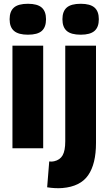

<svg xmlns="http://www.w3.org/2000/svg" viewBox="-20 -786 575 1018"><path d="M128 -602Q78 -602 54.5 -622Q31 -642 31 -684Q31 -726 54 -746Q77 -766 128 -766Q178 -766 201 -746Q224 -726 224 -684Q224 -642 201.5 -622Q179 -602 128 -602ZM46 0V-544H209V0ZM408 -602Q357 -602 334 -622Q311 -642 311 -684Q311 -726 334 -746Q357 -766 408 -766Q458 -766 481 -746Q504 -726 504 -684Q504 -642 481 -622Q458 -602 408 -602ZM489 -544V-28Q489 83 447.5 143Q406 203 311 211Q273 214 230 207L241 70Q256 72 267 69Q298 62 312 37.5Q326 13 326 -37V-544Z"/></svg>

Font: Georama
Style: Bold
Weight: 700
Designer: Jean-Baptiste Levee
Foundry: Production Type
Version: Version 1.000